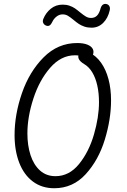

<svg xmlns="http://www.w3.org/2000/svg" viewBox="-20 -965 660 995"><path d="M55.5 -265Q55.5 -372 94 -483Q132.5 -594 206.2 -668Q280 -742 380 -742Q411.5 -742 432.5 -733.8Q453.5 -725.5 460.8 -711.2Q468 -697 461 -680Q457 -670.5 451 -667.5Q445 -664.5 437.5 -665.5Q430 -666.5 416 -670.5Q401.5 -674.5 391 -676.5Q380.5 -678.5 368.5 -678.5Q296.5 -678.5 240.2 -614Q184 -549.5 153 -454.2Q122 -359 122 -273Q122 -211.5 138.2 -161.2Q154.5 -111 187.2 -81.5Q220 -52 267.5 -52Q338.5 -52 389.5 -114.8Q440.5 -177.5 466.8 -267.8Q493 -358 493 -435.5Q493 -482.5 484.2 -521.8Q475.5 -561 458.5 -589.5Q441.5 -618 417 -632.5Q395 -645.5 388.5 -659.2Q382 -673 390.5 -687.5Q397.5 -700 413 -700Q428.5 -700 443 -693Q478.5 -675.5 503.8 -640Q529 -604.5 542.2 -554.8Q555.5 -505 555.5 -445Q555.5 -347 523 -241Q490.5 -135 424 -62.2Q357.5 10.5 261 10.5Q197 10.5 150.5 -24.2Q104 -59 79.8 -121.5Q55.5 -184 55.5 -265ZM361 -862Q343.5 -876.5 331.5 -883.5Q319.5 -890.5 304.5 -890.5Q287.5 -890.5 273 -879.2Q258.5 -868 251 -851.5Q245 -838.5 237.5 -833.5Q230 -828.5 220 -832Q209.5 -835.5 204.5 -845Q199.5 -854.5 204.5 -867Q217.5 -899 243.5 -920Q269.5 -941 304.5 -941Q324 -941 340 -935.5Q356 -930 367.8 -922Q379.5 -914 395 -901Q413.5 -886 425.5 -879Q437.5 -872 452 -872Q470.5 -872 482.5 -883.8Q494.5 -895.5 501.5 -922.5Q504 -931 508.5 -936.5Q513 -942 519.5 -944Q526 -946 534 -943.5Q543 -940.5 547.2 -932.2Q551.5 -924 548.5 -911Q539.5 -871 514.5 -846.2Q489.5 -821.5 454.5 -821.5Q434 -821.5 417.2 -827.2Q400.5 -833 388.5 -841Q376.5 -849 361 -862Z"/></svg>

Font: Monaspace Radon Var
Style: Regular
Weight: 400
Designer: Riley Cran and the Lettermatic Team
Version: Version 1.000 (Monaspace Radon Var)